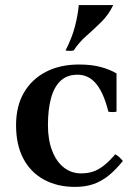

<svg xmlns="http://www.w3.org/2000/svg" viewBox="-20 -718 534 753"><path d="M274 15Q205 15 152.5 -13.5Q100 -42 71.5 -96Q43 -150 43 -227Q43 -302 74 -355Q105 -408 160.5 -436.5Q216 -465 290 -465Q338 -465 374 -455.5Q410 -446 437 -430V-280Q421 -277 405 -280Q387 -353 357.5 -389Q328 -425 284 -425Q243 -425 217.5 -401Q192 -377 180 -332.5Q168 -288 168 -227Q168 -170 184.5 -127Q201 -84 230.5 -61Q260 -38 298 -38Q324 -38 345 -45Q366 -52 387 -68.5Q408 -85 432 -113Q441 -108 448 -101.5Q455 -95 462 -87Q434 -52 406 -29.5Q378 -7 346.5 4Q315 15 274 15ZM424 -698Q406 -660 377 -631.5Q348 -603 318.5 -577Q289 -551 269 -520Q253 -517 237 -520Q262 -569 273.5 -612.5Q285 -656 289 -698Z"/></svg>

Font: Poltawski Nowy SemiBold
Style: Regular
Weight: 600
Version: Version 1.001;gftools[0.9.25]